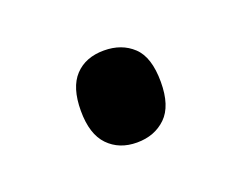

<svg xmlns="http://www.w3.org/2000/svg" viewBox="-41 -481 320 255"><g transform="rotate(-20 119.5 -353.0)"><path d="M63 -353Q63 -386 78 -402Q93 -418 119 -418Q144 -418 160 -403Q176 -388 176 -353Q176 -319 160 -303.5Q144 -288 119 -288Q94 -288 78.5 -304Q63 -320 63 -353Z"/></g></svg>

Font: Noto Sans Condensed
Style: Regular
Weight: 400
Width: 3
Version: Version 2.013